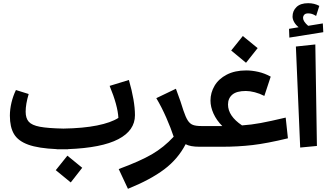

<svg xmlns="http://www.w3.org/2000/svg" viewBox="-20 -921 2071 1205"><path d="M407 15V16H372H336V15Q221 10 157.5 -13Q94 -36 68 -79.5Q42 -123 42 -195Q42 -235 52 -277Q62 -319 80 -356L160 -331Q141 -268 141 -220Q141 -179 160.5 -157Q180 -135 230 -125.5Q280 -116 378 -114Q502 -116 589 -133.5Q676 -151 723 -181Q719 -259 668 -382L789 -419Q827 -287 827 -198Q827 -102 722.5 -47.5Q618 7 407 15ZM330 147 403 56 496 132 424 224Z M1232 0Q1174 0 1145 -16Q1097 77 1010.5 142Q924 207 783 264L725 140Q858 91 933 47.5Q1008 4 1070 -63Q1053 -115 1024 -181.5Q995 -248 961 -305L1084 -364Q1117 -276 1131 -228Q1145 -186 1158.5 -165Q1172 -144 1191 -137Q1210 -130 1243 -130L1252 -57Z M1787 -53Q1655 -21 1564.5 -10.5Q1474 0 1374 0H1232L1212 -56L1242 -130H1350H1375Q1339 -166 1320 -208Q1301 -250 1301 -290Q1301 -339 1326.5 -382.5Q1352 -426 1403 -452.5Q1454 -479 1525 -479Q1561 -479 1601 -470Q1641 -461 1679 -440L1639 -319Q1610 -334 1579 -342Q1548 -350 1523 -350Q1465 -350 1438 -327Q1411 -304 1411 -265Q1411 -193 1499 -134Q1557 -138 1616.5 -149Q1676 -160 1773 -183ZM1431 -604 1504 -695 1597 -619 1524 -527Z M1864 5 1837 -629 1959 -642 1969 -5ZM2009 -719 1796 -685 1794 -740 1854 -750Q1835 -766 1825.5 -783.5Q1816 -801 1816 -817Q1816 -853 1841 -877Q1866 -901 1914 -901Q1953 -901 1984 -884L1964 -821Q1949 -830 1938 -833.5Q1927 -837 1914 -837Q1897 -837 1889.5 -828.5Q1882 -820 1882 -808Q1882 -787 1914 -759L2006 -774Z"/></svg>

Font: FiraGO Medium
Style: Italic
Weight: 500
Italic angle: -8°
Designer: bBox Type GmbH
Foundry: bBox Type GmbH
Version: Version 1.001